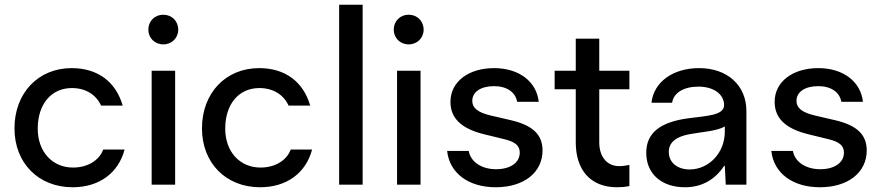

<svg xmlns="http://www.w3.org/2000/svg" viewBox="-20 -778 3712 809"><path d="M286 11C398 11 479 -49 505 -148H415C398 -102 349 -72 288 -72C200 -72 139 -139 139 -236C139 -339 196 -407 283 -407C341 -407 385 -379 406 -333H497C468 -434 391 -491 282 -491C141 -491 41 -386 41 -237C41 -91 142 11 286 11Z M668 -591C704 -591 731 -618 731 -653C731 -689 704 -716 668 -716C632 -716 605 -689 605 -653C605 -618 632 -591 668 -591ZM718 0V-480H619V0Z M1076 11C1188 11 1269 -49 1295 -148H1205C1188 -102 1139 -72 1078 -72C990 -72 929 -139 929 -236C929 -339 986 -407 1073 -407C1131 -407 1175 -379 1196 -333H1287C1258 -434 1181 -491 1072 -491C931 -491 831 -386 831 -237C831 -91 932 11 1076 11Z M1508 0V-758H1409V0Z M1702 -591C1738 -591 1765 -618 1765 -653C1765 -689 1738 -716 1702 -716C1666 -716 1639 -689 1639 -653C1639 -618 1666 -591 1702 -591ZM1752 0V-480H1653V0Z M2069 11C2187 11 2266 -51 2266 -144C2266 -209 2227 -249 2135 -271L2049 -291C1992 -304 1970 -324 1970 -353C1970 -391 2006 -415 2062 -415C2115 -415 2152 -390 2159 -349H2250C2241 -434 2167 -491 2062 -491C1953 -491 1878 -433 1878 -349C1878 -281 1922 -236 2021 -212L2107 -191C2151 -180 2170 -164 2170 -135C2170 -93 2131 -65 2070 -65C2009 -65 1963 -96 1955 -142H1864C1874 -49 1953 11 2069 11Z M2632 -480H2505V-615H2406V-480H2317V-402H2406V-178C2406 -64 2466 11 2580 11C2595 11 2613 10 2632 6V-83C2616 -80 2604 -78 2589 -78C2538 -78 2505 -117 2505 -178V-402H2632Z M2926 -491C2814 -491 2734 -431 2725 -345H2812C2818 -387 2861 -413 2923 -413C2987 -413 3031 -381 3031 -335C3031 -292 2959 -290 2883 -280C2760 -264 2703 -217 2703 -134C2703 -45 2768 11 2866 11C2937 11 2993 -21 3031 -79H3034L3038 0H3125V-310C3125 -419 3044 -491 2926 -491ZM2886 -64C2834 -64 2798 -93 2798 -138C2798 -178 2829 -203 2888 -213C2935 -222 2999 -225 3034 -245V-223C3034 -133 2966 -64 2886 -64Z M3435 11C3553 11 3632 -51 3632 -144C3632 -209 3593 -249 3501 -271L3415 -291C3358 -304 3336 -324 3336 -353C3336 -391 3372 -415 3428 -415C3481 -415 3518 -390 3525 -349H3616C3607 -434 3533 -491 3428 -491C3319 -491 3244 -433 3244 -349C3244 -281 3288 -236 3387 -212L3473 -191C3517 -180 3536 -164 3536 -135C3536 -93 3497 -65 3436 -65C3375 -65 3329 -96 3321 -142H3230C3240 -49 3319 11 3435 11Z"/></svg>

Font: UULA Sans Medium
Style: Regular
Weight: 500
Designer: Mohamed Gaber, Laura Garcia Mut
Foundry: Kief Type Foundry
Version: Version 3.006;hotconv 1.0.109;makeotfexe 2.5.65596